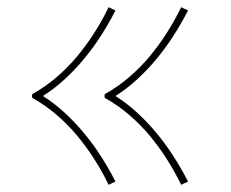

<svg xmlns="http://www.w3.org/2000/svg" viewBox="-20 -606 640 532"><path d="M482 -94Q464 -131 442 -165.5Q420 -200 394 -231Q368 -262 337 -288.5Q306 -315 270 -335V-345Q306 -365 337 -391.5Q368 -418 394 -449Q420 -480 442 -514.5Q464 -549 482 -586L501 -577Q483 -542 462 -509Q441 -476 416 -445.5Q391 -415 362 -388Q333 -361 300 -340Q333 -319 362 -292Q391 -265 416 -234.5Q441 -204 462 -171Q483 -138 501 -103ZM281 -94Q263 -131 241 -165.5Q219 -200 193 -231Q167 -262 136 -288.5Q105 -315 69 -335V-345Q105 -365 136 -391.5Q167 -418 193 -449Q219 -480 241 -514.5Q263 -549 281 -586L300 -577Q282 -542 261 -509Q240 -476 215 -445.5Q190 -415 161 -388Q132 -361 99 -340Q132 -319 161 -292Q190 -265 215 -234.5Q240 -204 261 -171Q282 -138 300 -103Z"/></svg>

Font: Iosevka Thin Extended
Style: Regular
Weight: 100
Width: 7
Monospace: yes
Designer: Belleve Invis
Foundry: Belleve Invis
Version: Version 32.5.0; ttfautohint (v1.8.4)